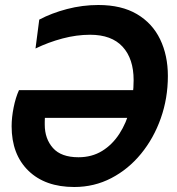

<svg xmlns="http://www.w3.org/2000/svg" viewBox="-20 -734 709 768"><path d="M294 -105Q347.5 -105 388.5 -130.2Q429.5 -155.5 457.5 -198.8Q485.5 -242 500 -297.5Q514.5 -353 514.5 -413.5Q514.5 -499 470.5 -547Q426.5 -595 340.5 -595Q286 -595 229.8 -580Q173.5 -565 122 -540L137 -655.5Q186 -681.5 247.8 -697.8Q309.5 -714 373.5 -714Q466 -714 527.8 -677.5Q589.5 -641 620.5 -576.8Q651.5 -512.5 651.5 -430Q651.5 -341 623.2 -261Q595 -181 544.2 -119Q493.5 -57 425.2 -21.5Q357 14 277 14Q160.5 14 93.5 -51.2Q26.5 -116.5 26.5 -229Q26.5 -264 34.5 -304Q42.5 -344 56 -373.5H592.5L571 -262.5H159.5Q159 -256 159 -246.8Q159 -237.5 159 -235.5Q159 -179 191.8 -142Q224.5 -105 294 -105Z"/></svg>

Font: Cabin
Style: Bold Italic
Weight: 700
Width: 4
Italic angle: -10°
Designer: Pablo Impallari
Foundry: Pablo Impallari. http://www.impallari.com Igino Marini. http://www.ikern.com
Version: Version 3.001